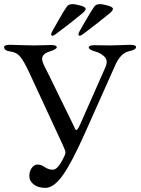

<svg xmlns="http://www.w3.org/2000/svg" viewBox="-26 -870 683 930"><path d="M230 -48Q254 -48 282 -106Q291 -122 291 -132Q291 -140 279 -166L114 -522Q91 -571 73.5 -593.5Q56 -616 27 -620Q-6 -624 -6 -642Q-6 -653 23 -653Q36 -653 75.5 -651.5Q115 -650 140 -650Q157 -650 184 -651Q211 -652 220 -652Q249 -652 249 -641Q249 -632 216 -621Q178 -610 178 -584Q178 -578 181 -569Q184 -560 187.5 -552.5Q191 -545 199.5 -529Q208 -513 212 -504L327 -269Q339 -240 343 -240Q350 -240 363 -269L484 -543Q491 -560 491 -569Q491 -587 474.5 -600.5Q458 -614 437 -620Q404 -629 404 -640Q404 -651 433 -651Q448 -651 471 -650.5Q494 -650 508 -650Q528 -650 561 -651.5Q594 -653 604 -653Q633 -653 633 -642Q633 -629 600 -622Q556 -613 529 -547L384 -222Q320 -79 277 -19.5Q234 40 194 40Q159 40 137.5 23.5Q116 7 116 -18Q116 -39 127.5 -56Q139 -73 156 -73Q173 -73 191 -60.5Q209 -48 230 -48ZM222 -703Q222 -710 227 -718Q232 -727 256.5 -770.5Q281 -814 297 -837Q306 -850 324 -850Q339 -850 364 -843Q389 -836 389 -827Q389 -820 376 -808Q331 -770 246 -706Q234 -697 228 -697Q222 -697 222 -703ZM354 -703Q354 -710 359 -718Q361 -722 387.5 -768Q414 -814 430 -837Q439 -850 457 -850Q472 -850 496.5 -843Q521 -836 521 -827Q521 -820 508 -808Q463 -770 378 -706Q366 -697 360 -697Q354 -697 354 -703Z"/></svg>

Font: EB Garamond 08
Style: Regular
Weight: 400
Version: Version 0.016 ; ttfautohint (v1.5)